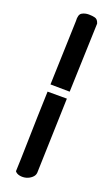

<svg xmlns="http://www.w3.org/2000/svg" viewBox="-138 -723 436 749"><g transform="rotate(20 80.0 -349.0)"><path d="M124 -353.5 114.3 -42Q113.3 -30.3 103 -21.5Q92.8 -12.7 80.1 -9.3Q67.4 -5.9 54.2 -8.3Q41 -10.7 34.2 -19.5Q35.2 -39.1 36.1 -73.2Q37.1 -107.4 38.1 -151.9Q39.1 -196.3 40.5 -247.6Q42 -298.8 43.9 -353.5ZM44.9 -383.8Q47.9 -474.6 50.3 -545.9Q52.7 -617.2 53.7 -649.4Q51.8 -676.8 64 -684.1Q76.2 -691.4 92.8 -691.4Q106.4 -691.4 118.2 -688.5Q129.9 -685.5 134.8 -668.9L125 -382.8Z"/></g></svg>

Font: Architects Daughter-petzku
Style: Regular
Weight: 400
Designer: Kimberly Geswein
Foundry: Kimberly Geswein
Version: Version 1.000 2010 initial release